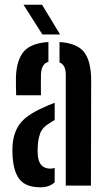

<svg xmlns="http://www.w3.org/2000/svg" viewBox="-20 -786 452 813"><path d="M48.5 -382.5Q48 -394.5 47.5 -418.8Q47 -443 47.5 -461Q50.5 -532.5 81 -568Q111.5 -603.5 185 -608V-524Q156 -516.5 153.5 -473Q153 -458.5 153 -429.2Q153 -400 153.5 -382.5ZM258.5 0V-469.5Q258.5 -512 232 -521.5V-608Q308 -603 337 -564.2Q366 -525.5 366 -445L365 0ZM33.5 -121Q32.5 -132 32.5 -145Q32.5 -158 33 -169Q37 -226 64.8 -262.5Q92.5 -299 161 -329.5Q173.5 -335.5 186.2 -340.8Q199 -346 211.5 -351V-278Q206 -275 200 -271.2Q194 -267.5 187.5 -263Q159.5 -246.5 150.5 -222.2Q141.5 -198 140 -169Q138.5 -149 140 -129.5Q144.5 -72 193.5 -72Q203 -72 211.5 -75V-14Q189.5 7 150.5 7Q93 7 65.8 -23.2Q38.5 -53.5 33.5 -121ZM159.5 -640 79.5 -766H158L234.5 -640Z"/></svg>

Font: Big Shoulders Stencil Display
Style: Bold
Weight: 700
Designer: Patric King
Foundry: XO Type Co
Version: Version 1.000